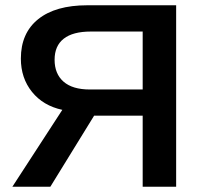

<svg xmlns="http://www.w3.org/2000/svg" viewBox="-20 -708 760 728"><path d="M336.9 -269.5 170.9 0H26.9L216.3 -291.5Q143.6 -307.1 101.3 -359.6Q59.1 -412.1 59.1 -485.8Q59.1 -582.5 124.8 -635.3Q190.4 -688 311 -688H647.9V0H521V-269.5ZM187 -481.4Q187 -428.2 220.9 -398.4Q254.9 -368.7 320.3 -368.7H521V-588.4H324.2Q256.3 -588.4 221.7 -561.3Q187 -534.2 187 -481.4Z"/></svg>

Font: Arimo SemiBold
Style: Regular
Weight: 600
Designer: Steve Matteson
Foundry: Monotype Imaging Inc.
Version: Version 1.33